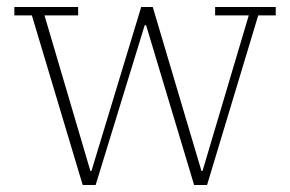

<svg xmlns="http://www.w3.org/2000/svg" viewBox="-20 -528 827 548"><path d="M71 -484H21V-508H203V-484H107L238 -40H241L383 -508H416L555 -40H558L690 -484H594V-508H767V-484H717L571 0H534L397 -456H393L253 0H216Z"/></svg>

Font: IBM Plex Serif ExtLt
Style: Regular
Weight: 200
Designer: Mike Abbink, Paul van der Laan, Pieter van Rosmalen
Foundry: Bold Monday
Version: Version 3.001